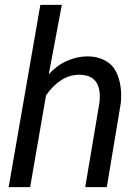

<svg xmlns="http://www.w3.org/2000/svg" viewBox="-20 -770 574 790"><path d="M169.4 -377.9 104 0H15.6L146 -750H234.4L180.7 -464.8Q214.4 -501.5 256.3 -519.8Q298.3 -538.1 339.8 -538.1Q378.9 -538.1 409.7 -522.5Q440.4 -506.8 455.1 -479.5Q478.5 -435.1 478.5 -377.9Q478.5 -362.3 477.1 -346.2L419.4 0H330.6L389.2 -347.7Q390.6 -360.8 390.6 -373Q390.6 -462.4 305.7 -462.4Q229.5 -462.4 169.4 -377.9Z"/></svg>

Font: Mardoto
Style: Italic
Weight: 400
Italic angle: -12°
Designer: Christian Robertson, Vahan Hovhannisyan
Foundry: Google
Version: Version 1.000